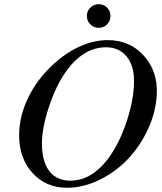

<svg xmlns="http://www.w3.org/2000/svg" viewBox="-20 -863 762 901"><path d="M485.8 -674.8Q588.9 -674.8 654.8 -601.8Q720.7 -528.8 715.8 -420.9Q711.9 -337.4 674.3 -256.6Q636.7 -175.8 579.3 -115.7Q522 -55.7 446.3 -18.8Q370.6 18.1 293.9 18.1Q195.8 18.1 132.8 -51Q69.8 -120.1 69.8 -228Q69.8 -316.4 111.6 -403.3Q153.3 -490.2 229 -560.1Q289.1 -615.7 355.2 -645.3Q421.4 -674.8 485.8 -674.8ZM477.1 -641.1Q368.2 -641.1 285.2 -521Q240.2 -455.1 208.5 -358.2Q176.8 -261.2 176.8 -189Q176.8 -105.5 211.4 -60.3Q246.1 -15.1 310.1 -15.1Q416.5 -15.1 499 -134.8Q546.9 -205.6 577.9 -303.7Q608.9 -401.9 608.9 -483.9Q608.9 -556.6 573.5 -598.9Q538.1 -641.1 477.1 -641.1ZM498.5 -788.1Q498.5 -765.1 482.7 -748.8Q466.8 -732.4 443.4 -732.4Q419.9 -732.4 403.8 -748.8Q387.7 -765.1 387.7 -788.1Q387.7 -811.5 404.1 -827.4Q420.4 -843.3 443.4 -843.3Q466.3 -843.3 482.4 -827.4Q498.5 -811.5 498.5 -788.1Z"/></svg>

Font: Accordance
Style: Italic
Weight: 400
Italic angle: -11°
Version: Version 1.2 (build January 31, 2020) Miklal Software Solutio